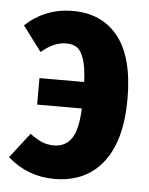

<svg xmlns="http://www.w3.org/2000/svg" viewBox="-45 -586 498 641"><g transform="rotate(5 203.5 -266.0)"><path d="M173.8 -547.9Q272 -547.9 326.4 -479Q380.9 -410.2 380.9 -271Q380.9 -131.3 323 -57.6Q265.1 16.1 160.2 16.1Q70.8 16.1 3.9 -43L68.8 -127Q92.3 -109.9 109.9 -102.5Q127.4 -95.2 149.9 -95.2Q186.5 -95.2 207.5 -123.8Q228.5 -152.3 231.9 -226.1H82V-314.9H231.9Q230 -363.3 220.7 -391.1Q211.4 -418.9 197.3 -428.5Q183.1 -438 161.1 -438Q119.6 -438 78.1 -401.9L15.1 -485.8Q82 -547.9 173.8 -547.9Z"/></g></svg>

Font: Fira Sans Compressed
Style: Bold
Weight: 700
Width: 1
Designer: Carrois Corporate & Edenspiekermann AG
Foundry: Carrois Corporate GbR & Edenspiekermann AG
Version: Version 4.203;PS 004.203;hotconv 1.0.88;makeotf.lib2.5.64775